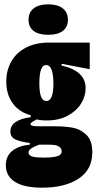

<svg xmlns="http://www.w3.org/2000/svg" viewBox="-20 -725 450 888"><path d="M7 40Q7 -3 36.5 -27Q66 -51 118 -56V-64Q75 -69 51.5 -80Q28 -91 28 -117Q28 -144 52 -160.5Q76 -177 122 -183V-192Q69 -206 39 -247Q9 -288 9 -348Q9 -400 32.5 -441Q56 -482 100.5 -505Q145 -528 205 -528H395V-405L265 -430V-422Q321 -409 348.5 -383Q376 -357 376 -317Q376 -280 355 -246Q334 -212 293.5 -190Q253 -168 197 -168Q164 -168 151 -173Q136 -166 128.5 -160.5Q121 -155 121 -151Q121 -146 129.5 -143.5Q138 -141 154 -141H229Q277 -141 313.5 -135Q350 -129 378.5 -102.5Q407 -76 407 -21Q407 59 344 101Q281 143 175 143Q91 143 49 116Q7 89 7 40ZM265 -25Q265 -39 254.5 -46Q244 -53 231 -54.5Q218 -56 201 -56H161Q133 -45 122.5 -37Q112 -29 112 -20Q112 -5 131.5 -0.5Q151 4 181 4Q215 4 233 0.5Q251 -3 258 -9Q265 -15 265 -25ZM227 -339Q227 -379 219 -401.5Q211 -424 194 -424Q177 -424 169.5 -402.5Q162 -381 162 -340Q162 -300 169.5 -279Q177 -258 194 -258Q211 -258 219 -278.5Q227 -299 227 -339ZM112 -634Q112 -668 136 -686.5Q160 -705 203 -705Q246 -705 270 -686.5Q294 -668 294 -634Q294 -600 270.5 -582Q247 -564 203 -564Q159 -564 135.5 -582Q112 -600 112 -634Z"/></svg>

Font: Bricolage Grotesque 96pt Condensed ExBd
Style: Regular
Weight: 800
Width: 3
Designer: Mathieu Triay
Foundry: Atelier Triay
Version: Version 1.001;Glyphs 3.2 (3207)